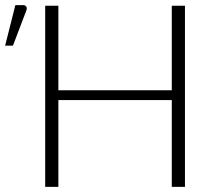

<svg xmlns="http://www.w3.org/2000/svg" viewBox="-71 -730 847 750"><path d="M0 0ZM651.5 0H600V-339H157V0H105.5V-707.5H157V-377.5H600V-707.5H651.5ZM-51 -551.5 -11 -710H19.5Q28 -710 31.8 -703.8Q35.5 -697.5 31.5 -688L-20.5 -551.5Z"/></svg>

Font: Lato Light
Style: Regular
Weight: 300
Designer: Lukasz Dziedzic
Foundry: tyPoland Lukasz Dziedzic
Version: Version 2.007; 2014-02-27